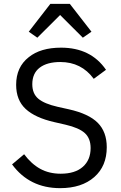

<svg xmlns="http://www.w3.org/2000/svg" viewBox="-20 -955 621 987"><path d="M289.1 12.2Q399.9 12.2 464.8 -44.9Q528.8 -101.1 528.8 -198.2Q528.8 -276.9 482.7 -323.5Q436.5 -370.1 334 -393.1L276.9 -405.8Q208 -421.4 177 -447.5Q146 -473.6 146 -522Q146 -578.1 184.1 -607.2Q222.2 -636.2 290 -636.2Q398.4 -636.2 461.9 -549.8L524.9 -596.2Q446.8 -710 293.9 -710Q188.5 -710 127.9 -661.1Q63 -610.4 63 -519Q63 -440.4 111.8 -395Q160.6 -349.6 259.8 -327.1L316.9 -314Q386.2 -297.9 416 -270.8Q445.8 -243.7 445.8 -193.8Q445.8 -132.8 405.8 -97.4Q365.7 -62 292 -62Q232.9 -62 187.3 -86.9Q141.6 -111.8 104 -162.1L42 -109.9Q131.8 12.2 289.1 12.2ZM338.9 -935.1H238.8L127.9 -792L171.9 -761.2L289.1 -877.9L405.8 -761.2L450.2 -792Z"/></svg>

Font: Plexus Sans
Style: Regular
Weight: 400
Version: Version 2.001;PS 002.001;hotconv 1.0.70;makeotf.lib2.5.58329